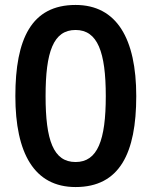

<svg xmlns="http://www.w3.org/2000/svg" viewBox="-20 -745 612 775"><path d="M530 -357C530 -589 451 -725 285 -725C107 -725 42 -588 42 -357C42 -127 118 10 285 10C463 10 530 -127 530 -357ZM164 -357C164 -535 195 -624 285 -624C374 -624 407 -535 407 -357C407 -179 374 -91 285 -91C195 -91 164 -180 164 -357Z"/></svg>

Font: Noto Sans Kayah Li SemiBold
Style: Regular
Weight: 600
Designer: Monotype Design Team, Sérgio Martins
Foundry: Monotype Imaging Inc.
Version: Version 2.002